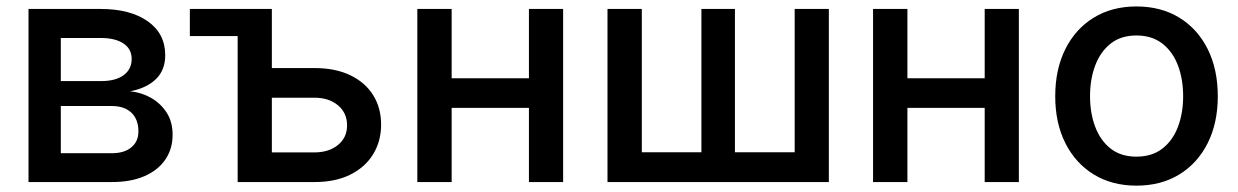

<svg xmlns="http://www.w3.org/2000/svg" viewBox="-20 -567 3857 598"><path d="M68.8 0V-539.1H293.5Q385.7 -539.1 440.2 -500.7Q494.6 -462.4 494.6 -395Q494.6 -348.6 465.6 -320.6Q436.5 -292.5 385.7 -282.7Q421.9 -278.8 451.7 -261.5Q481.4 -244.1 499.5 -215.6Q517.6 -187 517.6 -147Q517.6 -103.5 495.1 -70.3Q472.7 -37.1 430.4 -18.6Q388.2 0 328.6 0ZM169.4 -89.8H328.1Q367.2 -89.8 389.2 -108.2Q411.1 -126.5 411.1 -157.7Q411.1 -195.3 389.2 -216.1Q367.2 -236.8 328.1 -236.8H169.4ZM169.4 -314.5H295.4Q340.3 -314.5 365.2 -333Q390.1 -351.6 390.1 -383.3Q390.1 -414.6 364.5 -431.6Q338.9 -448.7 293.5 -448.7H169.4Z M571.3 -454.6V-539.1H763.2V-454.6ZM800.8 -355H959.5Q1024.9 -355 1071.3 -332.5Q1117.7 -310.1 1142.3 -270.5Q1167 -231 1167 -178.7Q1167 -127.4 1142.3 -86.9Q1117.7 -46.4 1071.3 -23.2Q1024.9 0 959.5 0H720.2V-539.1H826.7V-92.3H959Q1004.4 -92.3 1032.7 -115.5Q1061 -138.7 1061 -176.3Q1061 -215.3 1032.7 -239Q1004.4 -262.7 959 -262.7H800.8Z M1653.8 -323.2V-231H1358.9V-323.2ZM1386.7 -539.1V0H1279.8V-539.1ZM1733.9 -539.1V0H1627.4V-539.1Z M1872.1 -539.1H1979V-92.8H2164.6V-539.1H2269V-92.8H2455.1V-539.1H2561.5V0H1872.1Z M3073.2 -323.2V-231H2778.3V-323.2ZM2806.2 -539.1V0H2699.2V-539.1ZM3153.3 -539.1V0H3046.9V-539.1Z M3519.5 11.2Q3443.4 11.2 3386.5 -23.7Q3329.6 -58.6 3298.1 -121.3Q3266.6 -184.1 3266.6 -267.1Q3266.6 -351.1 3298.1 -414.1Q3329.6 -477.1 3386.5 -512Q3443.4 -546.9 3519.5 -546.9Q3596.2 -546.9 3653.1 -512Q3710 -477.1 3741.5 -414.1Q3772.9 -351.1 3772.9 -267.1Q3772.9 -184.1 3741.5 -121.3Q3710 -58.6 3653.1 -23.7Q3596.2 11.2 3519.5 11.2ZM3519.5 -79.1Q3567.9 -79.1 3600.3 -104.2Q3632.8 -129.4 3648.9 -172.1Q3665 -214.8 3665 -267.1Q3665 -320.3 3648.9 -363Q3632.8 -405.8 3600.3 -431.2Q3567.9 -456.5 3519.5 -456.5Q3471.2 -456.5 3439.2 -431.2Q3407.2 -405.8 3391.1 -363Q3375 -320.3 3375 -267.1Q3375 -214.8 3391.1 -172.1Q3407.2 -129.4 3439.2 -104.2Q3471.2 -79.1 3519.5 -79.1Z"/></svg>

Font: Inter 18pt Medium
Style: Regular
Weight: 500
Designer: Rasmus Andersson
Foundry: rsms
Version: Version 4.001;git-66647c0bb